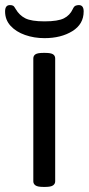

<svg xmlns="http://www.w3.org/2000/svg" viewBox="-29 -733 349 755"><path d="M141 2Q119 2 110.5 -4Q102 -10 102 -20V-503Q102 -514 110.5 -519.5Q119 -525 141 -525H149Q171 -525 179.5 -519.5Q188 -514 188 -503V-20Q188 -10 179.5 -4Q171 2 149 2ZM146 -583Q105 -583 69.5 -595.5Q34 -608 12.5 -631.5Q-9 -655 -9 -688Q-9 -713 10 -713Q18 -713 22.5 -710.5Q27 -708 33 -697Q47 -673 70.5 -661Q94 -649 146 -649Q199 -649 222.5 -661Q246 -673 257 -697Q262 -708 268 -710.5Q274 -713 281 -713Q300 -713 300 -688Q300 -638 255.5 -610.5Q211 -583 146 -583Z"/></svg>

Font: Asap Expanded
Style: Regular
Weight: 400
Width: 7
Designer: Pablo Cosgaya
Foundry: Omnibus-Type
Version: Version 3.001; ttfautohint (v1.8.4.7-5d5b)